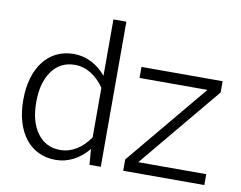

<svg xmlns="http://www.w3.org/2000/svg" viewBox="-76 -798 1136 906"><g transform="rotate(10 491.5 -345.0)"><path d="M891.6 -444.8 566.4 -54.2V0H955.1V-52.2H629.4L955.1 -443.8V-497.6H566.4V-444.8ZM43.9 -248C43.9 -94.7 119.6 4.9 242.2 4.9C303.2 4.9 356.4 -23.9 398.9 -74.7L404.8 0H459V-695.3H397V-425.3C355.5 -474.1 303.2 -502.4 242.2 -502.4C120.1 -502.4 43.9 -401.9 43.9 -248ZM106 -248C106 -310.1 119.1 -359.4 146 -397C172.9 -434.1 209.5 -452.6 255.9 -452.6C312 -452.6 361.3 -419.9 397 -367.7V-129.9C361.3 -77.6 312 -44.9 255.9 -44.9C209.5 -44.9 172.9 -63.5 146 -100.1C119.1 -136.7 106 -186 106 -248Z"/></g></svg>

Font: Estedad Light
Style: Regular
Weight: 300
Designer: Amin Abedi
Version: Version 7.3